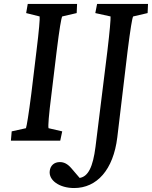

<svg xmlns="http://www.w3.org/2000/svg" viewBox="-20 -710 767 969"><path d="M35 0H284L294 -47L225 -63C222 -73 226 -127 240 -237L266 -452C280 -565 289 -618 294 -627L367 -644L369 -690H120L112 -644L180 -627C182 -618 177 -557 164 -452L138 -237C125 -135 115 -74 111 -63L39 -47ZM231 153C225 200 280 239 354 239C469 239 552 147 572 -17L624 -453C638 -563 647 -619 652 -627L725 -644L727 -690H470L461 -644L538 -627C539 -614 534 -553 522 -453L462 31C449 133 425 181 382 188L340 139C321 117 303 108 282 108C253 108 234 126 231 153Z"/></svg>

Font: TPK Tissa Web Medium
Style: Italic
Weight: 500
Italic angle: -7°
Designer: Jacques Le Bailly, Suppakit Chalermlarp | Katatrad Co.,Ltd.
Foundry: Jacques Le Bailly, Cadson Demak Co.,Ltd.
Version: Version 5.000;Glyphs 3.1.2 (3151)